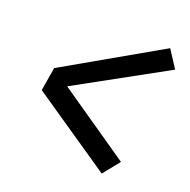

<svg xmlns="http://www.w3.org/2000/svg" viewBox="-112 -757 824 832"><g transform="rotate(20 300.0 -341.0)"><path d="M442 -35 74 -286 92 -394 535 -647 587 -567 172 -339 503 -111Z"/></g></svg>

Font: Iosevka SS04 Semibold Extended
Style: Italic
Weight: 600
Width: 7
Italic angle: -9°
Monospace: yes
Designer: Belleve Invis
Foundry: Belleve Invis
Version: Version 19.0.0; ttfautohint (v1.8.4)